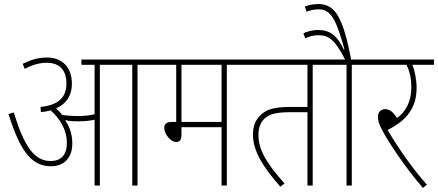

<svg xmlns="http://www.w3.org/2000/svg" viewBox="-20 -916 2163 948"><path d="M337 -208C337 -250 325 -290 301 -323C321 -318 345 -317 368 -317C393 -317 422 -319 447 -325V0H473V-596H633V0H659V-596H755V-622H382V-596H447V-352C420 -345 390 -343 363 -343C341 -343 314 -344 287 -349C278 -360 268 -371 257 -381C308 -403 335 -445 335 -502C335 -584 287 -632 212 -632C169 -632 133 -621 92 -601L102 -576C140 -596 174 -606 211 -606C276 -606 308 -568 308 -503C308 -437 270 -397 180 -388L182 -363C200 -364 216 -367 230 -371C276 -330 310 -276 310 -210C310 -146 277 -121 230 -121C150 -121 100 -191 48 -361L22 -353C82 -161 140 -95 233 -95C286 -95 337 -127 337 -208Z M1100 -596H1197V-622H742V-596H850V-314H827C800 -314 791 -301 791 -284C791 -258 819 -215 851 -215C866 -215 876 -224 876 -249V-288H1074V0H1100ZM1074 -596V-314H876V-596Z M1524 -596H1621V-622H1184V-596H1498V-388H1413C1327 -388 1294 -373 1269 -350C1238 -323 1229 -286 1229 -252C1229 -163 1287 -83 1364 6L1385 -10C1300 -105 1256 -174 1256 -249C1256 -285 1267 -309 1279 -323C1302 -350 1336 -362 1411 -362H1498V0H1524Z M1717 -596H1814V-622H1714C1674 -825 1638 -896 1552 -896C1523 -896 1502 -890 1485 -884L1494 -858C1510 -865 1531 -870 1555 -870C1618 -870 1643 -807 1681 -672L1678 -671C1645 -739 1611 -768 1550 -768C1523 -768 1500 -761 1478 -752L1487 -727C1508 -736 1527 -742 1551 -742C1599 -742 1631 -726 1684 -622H1608V-596H1691V0H1717Z M2088 -4C2021 -78 1946 -185 1894 -274C1965 -311 2037 -364 2037 -482C2037 -521 2028 -568 2016 -596H2123V-622H1801V-596H1987C1998 -575 2011 -540 2011 -484C2011 -412 1981 -362 1940 -333C1921 -364 1904 -377 1882 -377C1863 -377 1846 -364 1846 -340C1846 -320 1851 -303 1869 -270C1900 -211 1976 -96 2068 12Z"/></svg>

Font: Noto Sans Condensed Thin
Style: Italic
Weight: 100
Width: 3
Italic angle: -12°
Designer: Monotype Design Team
Foundry: Monotype Imaging Inc.
Version: Version 2.013